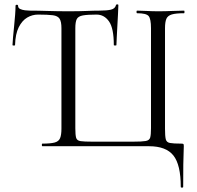

<svg xmlns="http://www.w3.org/2000/svg" viewBox="-20 -674 908 885"><path d="M813.2 187Q813.2 85.4 779.3 42.7Q745.4 0 667 0H175.6Q172.8 0 172.8 -6Q172.8 -12 175.6 -12Q212.8 -12 231.7 -17Q250.6 -22 256.9 -37Q263.2 -52 263.2 -81V-544Q263.2 -574 254.9 -587.3Q246.6 -600.6 223.9 -603.7Q201.2 -606.8 155.8 -606.8Q128.8 -606.8 105.4 -593.1Q82 -579.4 66.4 -548.5Q50.8 -517.6 49.4 -466.2Q49.4 -464 43.5 -464.1Q37.6 -464.2 37.6 -466.4Q38 -478.8 40.1 -502.3Q42.2 -525.8 45 -553Q47.8 -580.2 49.7 -605.4Q51.6 -630.6 51.6 -647Q51.6 -652 57.5 -652Q63.4 -652 63.4 -647Q63.4 -637 73.1 -632.5Q82.8 -628 95.5 -626.5Q108.2 -625 117.2 -625Q155.2 -625 200.2 -623.5Q245.2 -622 295 -622Q347.4 -622 378.8 -623.5Q410.2 -625 438.8 -625Q472.4 -625 491.4 -629.5Q510.4 -634 514.4 -650Q515.4 -654 520.5 -654Q525.6 -654 525.6 -650Q525.4 -634.8 523.9 -609.1Q522.4 -583.4 521 -555.1Q519.6 -526.8 518.2 -502.7Q516.8 -478.6 516.6 -466.4Q516.6 -464.2 510.6 -464.2Q504.6 -464.2 504.6 -466.4Q504.6 -543.8 482.5 -575.3Q460.4 -606.8 425 -606.8Q383.4 -606.8 362 -602.9Q340.6 -599 333.9 -586.1Q327.2 -573.2 327.2 -544V-83Q327.2 -52 330.9 -39Q334.6 -26 351.1 -23.5Q367.6 -21 406 -21H593Q634.4 -21 651.5 -24Q668.6 -27 672.3 -40Q676 -53 676 -83V-544Q676 -587 665.1 -600Q654.2 -613 612 -613Q609.2 -613 609.2 -619Q609.2 -625 612 -625Q632.2 -625 656.7 -623.5Q681.2 -622 710 -622Q742.8 -622 773.3 -623.5Q803.8 -625 828.2 -625Q830.4 -625 830.4 -619Q830.4 -613 828.2 -613Q791.2 -613 772.3 -607.5Q753.4 -602 747 -587.5Q740.6 -573 740.6 -544V-81Q740.6 -47 744 -32.5Q747.4 -18 763.3 -15Q779.2 -12 815.8 -12Q824 -12 825.6 -10Q827.2 -8 827.2 0Q827.2 13.8 826.3 31.4Q825.4 49 824.9 84.3Q824.4 119.6 824.4 187Q824.4 191 818.8 191Q813.2 191 813.2 187Z"/></svg>

Font: Cormorant Garamond Light
Style: Regular
Weight: 300
Designer: Christian Thalmann (Catharsis Fonts)
Foundry: Catharsis Fonts
Version: Version 4.001